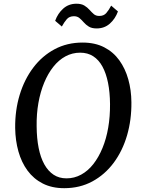

<svg xmlns="http://www.w3.org/2000/svg" viewBox="-20 -976 742 1006"><path d="M316.5 10Q252 10 204 -14.5Q156 -39 124.2 -82.2Q92.5 -125.5 76.5 -182.5Q60.5 -239.5 59.5 -305Q58.5 -397.5 83 -478.5Q107.5 -559.5 154 -621.2Q200.5 -683 266 -718Q331.5 -753 412.5 -753Q478 -753 526 -728.2Q574 -703.5 605.2 -660Q636.5 -616.5 652.2 -560.2Q668 -504 668.5 -440.5Q669.5 -348.5 645.8 -267Q622 -185.5 575.8 -123.2Q529.5 -61 464 -25.5Q398.5 10 316.5 10ZM328.5 -41.5Q369.5 -41.5 405.2 -61Q441 -80.5 469 -116.2Q497 -152 517 -200.5Q537 -249 547 -307.2Q557 -365.5 556.5 -430.5Q556 -492.5 546 -542.2Q536 -592 516.8 -627.2Q497.5 -662.5 468.5 -681.2Q439.5 -700 400 -700Q359 -700 323.2 -680.8Q287.5 -661.5 259.5 -626.2Q231.5 -591 211.5 -542.8Q191.5 -494.5 181.2 -436.5Q171 -378.5 172 -314Q172.5 -251 182.5 -200.8Q192.5 -150.5 212.2 -115Q232 -79.5 260.8 -60.5Q289.5 -41.5 328.5 -41.5ZM486.5 -827Q461 -827 445.5 -836.5Q430 -846 419 -858.8Q408 -871.5 396.5 -881.2Q385 -891 367.5 -891Q343.5 -891 330 -875.5Q316.5 -860 304 -837L269 -867Q283 -906 311.5 -931.2Q340 -956.5 380.5 -956.5Q406.5 -956.5 422.2 -946.8Q438 -937 449 -924.5Q460 -912 471.2 -902.2Q482.5 -892.5 499.5 -892.5Q523.5 -892 537 -907.8Q550.5 -923.5 562.5 -946.5L598 -916Q584 -877.5 555.5 -852.2Q527 -827 486.5 -827Z"/></svg>

Font: Merriweather Light 18pt
Style: Italic
Weight: 400
Italic angle: -7.8°
Version: Version 2.101